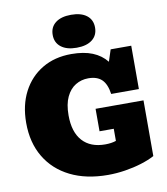

<svg xmlns="http://www.w3.org/2000/svg" viewBox="-108 -1129 1072 1233"><g transform="rotate(-10 428.0 -513.0)"><path d="M496.6 14.2Q354.5 14.2 251.2 -37.1Q147.9 -88.4 91.8 -182.6Q35.6 -276.9 35.6 -405.8Q35.6 -521.5 80.8 -608.2Q126 -694.8 207.3 -743.2Q288.6 -791.5 397 -791.5Q478.5 -791.5 534.9 -768.6Q591.3 -745.6 627 -700.7L651.9 -777.3H786.1V-494.6H605.5Q596.2 -560.1 565.4 -589.6Q534.7 -619.1 477.5 -619.1Q432.1 -619.1 394.5 -596.4Q356.9 -573.7 334.5 -526.6Q312 -479.5 312 -406.2Q312 -297.4 364 -239.7Q416 -182.1 512.2 -182.1Q552.2 -182.1 583 -192.4V-271.5H490.2V-418H802.7V-54.7Q765.6 -34.7 714.8 -19Q664.1 -3.4 607.9 5.4Q551.8 14.2 496.6 14.2ZM439.5 -825.2Q374.5 -825.2 337.9 -853.8Q301.3 -882.3 301.3 -932.6Q301.3 -983.4 337.9 -1011.7Q374.5 -1040 439.5 -1040Q504.9 -1040 541.3 -1011.7Q577.6 -983.4 577.6 -932.6Q577.6 -882.3 541.3 -853.8Q504.9 -825.2 439.5 -825.2Z"/></g></svg>

Font: Bevan
Style: Regular
Weight: 400
Designer: Vernon Adams
Foundry: Vernon Adams
Version: Version 2.100; ttfautohint (v1.8.3)